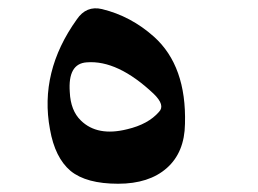

<svg xmlns="http://www.w3.org/2000/svg" viewBox="-20 -446 625 465"><path d="M166 -399Q189 -433 227 -424Q297 -407 353 -357Q432 -286 428 -146Q427 -77 384 -39Q341 -1 266 -1Q189 -1 151 -32Q113 -64 101 -133Q75 -272 166 -399ZM352 -219Q265 -301 190 -295Q144 -292 149 -223Q151 -178 176 -154Q216 -115 288 -133Q339 -145 365 -175Q381 -191 352 -219Z"/></svg>

Font: Amiri
Style: Italic
Weight: 400
Italic angle: 10°
Designer: Khaled Hosny
Version: Version 0.113